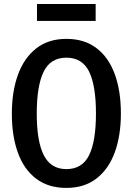

<svg xmlns="http://www.w3.org/2000/svg" viewBox="-20 -914 655 948"><path d="M576.9 -353.8Q576.9 -244.6 546.7 -161.8Q516.4 -79 456.4 -32.6Q396.4 13.8 307.7 13.8Q219 13.8 159 -31.3Q99 -76.4 68.7 -159Q38.5 -241.5 38.5 -352.8Q38.5 -462.1 68.7 -545.1Q99 -628.2 159 -675.1Q219 -722.1 307.7 -722.1Q396.4 -722.1 456.4 -676.4Q516.4 -630.8 546.7 -547.9Q576.9 -465.1 576.9 -353.8ZM453.8 -353.8Q453.8 -491.3 420 -560.3Q386.2 -629.2 307.7 -629.2Q229.2 -629.2 195.4 -559.7Q161.5 -490.3 161.5 -352.8Q161.5 -215.9 196.4 -147.4Q231.3 -79 307.7 -79Q386.2 -79 420 -147.9Q453.8 -216.9 453.8 -353.8ZM452.3 -810.8H162.6V-894.4H452.3Z"/></svg>

Font: Fira Code Medium
Style: Regular
Weight: 500
Designer: Carrois Corporate, Edenspiekermann AG, Nikita Prokopov
Foundry: Carrois Corporate, Edenspiekermann AG, Nikita Prokopov
Version: Version 6.002